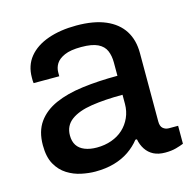

<svg xmlns="http://www.w3.org/2000/svg" viewBox="-86 -624 723 723"><g transform="rotate(-15 275.0 -263.0)"><path d="M200 12Q175 12 146 6Q117 0 91.5 -16Q66 -32 50 -60.5Q34 -89 34 -135Q34 -189 59 -224Q84 -259 129 -279Q174 -299 236.5 -307Q299 -315 373 -315V-367Q373 -393 364.5 -413Q356 -433 333.5 -444Q311 -455 269 -455Q227 -455 203.5 -444.5Q180 -434 170.5 -418.5Q161 -403 161 -385V-370H61Q60 -375 60 -380Q60 -385 60 -392Q60 -439 86.5 -471.5Q113 -504 161 -521Q209 -538 272 -538Q340 -538 385.5 -518.5Q431 -499 454 -463Q477 -427 477 -376V-109Q477 -90 486.5 -82Q496 -74 509 -74H545V-4Q533 1 515 6Q497 11 473 11Q446 11 427.5 1.5Q409 -8 397.5 -25.5Q386 -43 382 -65H376Q358 -42 332.5 -24.5Q307 -7 274 2.5Q241 12 200 12ZM229 -74Q260 -74 286.5 -83.5Q313 -93 332 -110.5Q351 -128 362 -152.5Q373 -177 373 -206V-241Q304 -241 252 -233Q200 -225 171 -203.5Q142 -182 142 -144Q142 -121 152 -105.5Q162 -90 182 -82Q202 -74 229 -74Z"/></g></svg>

Font: Archivo SemiBold Medium
Style: Regular
Weight: 500
Version: Version 2.001